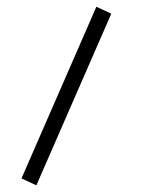

<svg xmlns="http://www.w3.org/2000/svg" viewBox="-20 -351 417 567"><path d="M43.5 175.8 87.4 196.3 308.6 -310.5 264.6 -331.1Z"/></svg>

Font: Sahel Light
Style: Regular
Weight: 300
Foundry: Saber Rastikerdar (saber.rastikerdar@gmail.com)
Version: Version 3.4.0